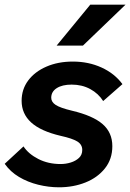

<svg xmlns="http://www.w3.org/2000/svg" viewBox="-29 -781 554 817"><path d="M-9 -84 71 -158Q92 -126 134 -104.5Q176 -83 229 -83Q251 -83 272 -89.5Q293 -96 307 -109Q321 -122 321 -143Q321 -166 300 -179Q279 -192 229 -203Q144 -223 103.5 -260Q63 -297 63 -352Q63 -401 91 -438.5Q119 -476 168.5 -497.5Q218 -519 281 -519Q348 -519 403.5 -493.5Q459 -468 492 -423L410 -351Q390 -383 355 -402Q320 -421 276 -421Q236 -421 212.5 -406Q189 -391 189 -365Q189 -347 208 -334.5Q227 -322 277 -310Q366 -289 407.5 -253Q449 -217 449 -159Q449 -104 417.5 -64.5Q386 -25 334.5 -4.5Q283 16 222 16Q178 16 133.5 5Q89 -6 52 -28Q15 -50 -9 -84ZM212 -587 355 -761H505L324 -587Z"/></svg>

Font: Wix Madefor Text
Style: Bold Italic
Weight: 700
Italic angle: -12°
Designer: Dalton Maag Ltd
Foundry: Dalton Maag Ltd
Version: Version 3.100